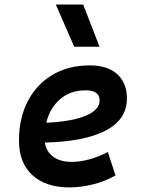

<svg xmlns="http://www.w3.org/2000/svg" viewBox="-20 -815 626 845"><path d="M295.9 -102.5Q332.5 -102.5 374.3 -114Q416 -125.5 454.6 -146L488.3 -43Q441.4 -16.1 387.9 -3.2Q334.5 9.8 285.6 9.8Q181.2 9.8 122.3 -44.4Q63.5 -98.6 63.5 -195.8Q63.5 -295.4 102.5 -370.1Q141.6 -444.8 211.7 -486.1Q281.7 -527.3 375.5 -527.3Q452.6 -527.3 495.6 -488.8Q538.6 -450.2 538.6 -381.8Q538.6 -289.1 445.3 -240.5Q352.1 -191.9 177.2 -187.5Q184.1 -147 214.8 -124.8Q245.6 -102.5 295.9 -102.5ZM183.6 -274.9Q294.9 -279.8 356.7 -305.4Q418.5 -331.1 418.5 -373Q418.5 -417.5 356 -417.5Q291 -417.5 245.4 -379.2Q199.7 -340.8 183.6 -274.9ZM306.6 -609.4 225.6 -794.9H346.2L418 -609.4Z"/></svg>

Font: Cascadia Code PL SemiBold
Style: Italic
Weight: 600
Italic angle: -10°
Monospace: yes
Designer: Aaron Bell
Foundry: Saja Typeworks
Version: Version 2404.023; ttfautohint (v1.8.4)